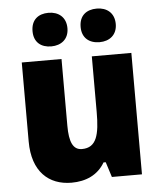

<svg xmlns="http://www.w3.org/2000/svg" viewBox="-54 -814 727 871"><g transform="rotate(-5 309.0 -378.5)"><path d="M120 -690C120 -639 153 -614 199 -614C244 -614 279 -640 279 -690C279 -741 244 -767 199 -767C153 -767 120 -742 120 -690ZM339 -690C339 -640 372 -614 419 -614C464 -614 499 -640 499 -690C499 -741 464 -767 419 -767C372 -767 339 -742 339 -690ZM558 -553H378V-300C378 -197 364 -138 297 -138C256 -138 240 -176 240 -249V-553H59V-193C59 -56 133 10 237 10C302 10 357 -14 389 -69H399L421 0H558Z"/></g></svg>

Font: Noto Sans Khmer SemiCondensed Black
Style: Regular
Weight: 900
Width: 4
Designer: Danh Hong and the Monotype Design Team
Foundry: Monotype Imaging Inc.
Version: Version 2.004